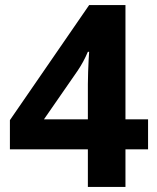

<svg xmlns="http://www.w3.org/2000/svg" viewBox="-20 -736 620 756"><path d="M563 -148H474V0H326V-148H19V-263L331 -716H474V-266H563ZM326 -405Q326 -428 327 -453.5Q328 -479 329 -500.5Q330 -522 331 -532H326Q317 -511 307.5 -493.5Q298 -476 286 -458L153 -266H326Z"/></svg>

Font: Noto Sans Syriac Eastern
Style: Bold
Weight: 700
Designer: Patrick Giasson and the Monotype Design Team
Foundry: Monotype Imaging Inc.
Version: Version 3.001